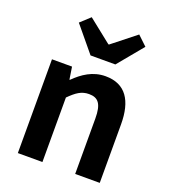

<svg xmlns="http://www.w3.org/2000/svg" viewBox="-153 -967 947 1077"><g transform="rotate(20 320.5 -429.0)"><path d="M79.3 0H226V-385.1C267.3 -426 296.6 -447.7 342.1 -447.7C397 -447.7 421.5 -418 421.5 -330.9V0H568.2V-349.1C568.2 -489.8 515.7 -573.5 395.2 -573.5C319.1 -573.5 261.7 -533.9 213.2 -485.9H210.4L199 -559.8H79.3ZM275.1 -654.2H423.3L547.8 -804.8L491.7 -857.9L351.6 -747.1H347.6L208.2 -857.9L150.5 -804.8Z"/></g></svg>

Font: Source Han Sans JP VF
Style: Regular
Weight: 250
Designer: Ryoko NISHIZUKA 西塚涼子 (kana, bopomofo & ideographs); Paul D. Hunt (Latin, Greek & Cyrillic); Sandoll Communications 산돌커뮤니
Foundry: Adobe
Version: Version 2.004;hotconv 1.0.118;makeotfexe 2.5.65603